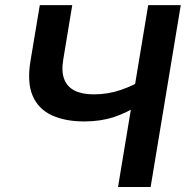

<svg xmlns="http://www.w3.org/2000/svg" viewBox="-20 -748 743 768"><path d="M317.4 -262.2Q240.7 -262.2 187.3 -286.9Q133.8 -311.5 110.8 -364.5Q87.9 -417.5 101.6 -502L139.2 -727.5H269L232.9 -509.3Q225.1 -462.4 236.8 -431.6Q248.5 -400.9 278.3 -385.7Q308.1 -370.6 355.5 -370.6Q412.1 -370.6 463.1 -388.2Q514.2 -405.8 555.7 -432.1L538.6 -330.1Q487.3 -296.4 434.3 -279.3Q381.3 -262.2 317.4 -262.2ZM452.1 0 572.8 -727.5H703.1L582.5 0Z"/></svg>

Font: Inter 20pt SemiBold
Style: Italic
Weight: 600
Italic angle: -9.3988°
Version: Version 4.001;git-66647c0bb